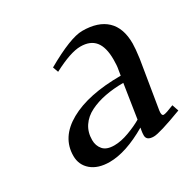

<svg xmlns="http://www.w3.org/2000/svg" viewBox="-111 -573 705 698"><g transform="rotate(-30 242.0 -224.5)"><path d="M58.1 -78.1Q58.1 -156.2 137.5 -200.7Q216.8 -245.1 353 -245.1L356.9 -269Q359.9 -283.7 359.9 -309.1Q359.9 -360.8 339.8 -385.5Q319.8 -410.2 278.8 -410.2Q237.3 -410.2 163.1 -371.1L154.8 -394Q263.7 -456.1 313 -456.1Q379.4 -456.1 414.3 -423.1Q449.2 -390.1 449.2 -325.2Q449.2 -304.7 443.8 -264.2L411.1 -64.9Q408.2 -43.9 418 -43.9Q427.2 -43.9 461.9 -58.1L471.2 -30.8Q371.6 6.8 347.2 6.8Q316.9 6.8 316.9 -15.1Q316.9 -25.4 318.8 -35.2L320.8 -45.9Q230.5 6.8 162.1 6.8Q113.8 6.8 85.9 -16.8Q58.1 -40.5 58.1 -78.1ZM146 -94.2Q146 -70.3 160.2 -53.7Q174.3 -37.1 207 -37.1Q234.9 -37.1 268.6 -49.6Q302.2 -62 326.2 -76.2L348.1 -217.8Q306.6 -217.8 271.2 -210.9Q235.8 -204.1 207.3 -189.9Q178.7 -175.8 162.4 -151.4Q146 -127 146 -94.2Z"/></g></svg>

Font: Dehuti
Style: Bold-Italic
Weight: 700
Version: Version 1.2